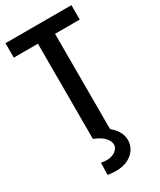

<svg xmlns="http://www.w3.org/2000/svg" viewBox="-247 -847 971 1165"><g transform="rotate(-30 238.5 -264.5)"><path d="M144 234 146 150Q156 151 165 152.5Q174 154 181 154Q223 154 246.5 135.5Q270 117 270 94Q270 69 248 44.5Q226 20 176 0H296Q326 26 341.5 52.5Q357 79 357 115Q357 145 339.5 173.5Q322 202 287 220.5Q252 239 199 239Q186 239 172 237.5Q158 236 144 234ZM469 -768V-667H276L296 -688V0H176V-688L195 -667H7V-768Z"/></g></svg>

Font: Yaldevi SemiBold
Style: Regular
Weight: 600
Designer: Sol Matas, Rajitha Manaperi, Kosala Senevirathne
Foundry: Mooniak
Version: Version 1.100